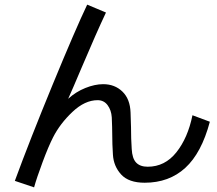

<svg xmlns="http://www.w3.org/2000/svg" viewBox="-20 -792 934 828"><path d="M604 -4Q535 -4 502.5 -39.5Q470 -75 467 -125Q464 -170 464 -214Q464 -240 462 -286Q460 -317 444 -338.5Q428 -360 401 -360Q346 -360 292.5 -309.5Q239 -259 209 -200Q189 -161 163.5 -92.5Q138 -24 127 16L44 -12Q109 -189 207 -427Q305 -665 356 -772L437 -738Q395 -649 331 -498Q293 -408 274 -366Q307 -396 348 -412.5Q389 -429 425 -429Q475 -429 508 -397Q541 -365 543 -307L545 -244Q545 -194 548 -150Q550 -109 567 -91Q584 -73 617 -73Q691 -73 740.5 -135Q790 -197 810 -295L885 -267Q849 -132 779 -68Q709 -4 604 -4Z"/></svg>

Font: Kakao Big Sans
Style: Regular
Weight: 400
Designer: Park Young-rak; Lee Sang-min; Kim Jung-jin; Min Bon; Park Min-gyu;
Foundry: Kakao Corporation
Version: Version 2.003